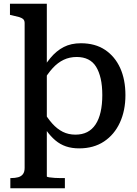

<svg xmlns="http://www.w3.org/2000/svg" viewBox="-20 -778 731 1021"><path d="M325 223H35V169H38Q60 169 76.5 164.5Q93 160 102 148Q111 136 111 115V-655Q111 -669 103.5 -676Q96 -683 80.5 -687.5Q65 -692 42 -697L33 -699V-758H229V160Q229 163 241.5 165Q254 167 271 168Q288 169 302 169H325ZM401 11Q362 11 331 0.5Q300 -10 274.5 -31.5Q249 -53 226.5 -84.5Q204 -116 184 -158L207 -193Q232 -150 258 -121Q284 -92 314 -77Q344 -62 381 -62Q417 -62 443.5 -75.5Q470 -89 488 -116Q506 -143 515 -182.5Q524 -222 524 -272Q524 -322 515.5 -359.5Q507 -397 491 -423Q475 -449 449 -462Q423 -475 388 -475Q350 -475 318.5 -460Q287 -445 260 -415.5Q233 -386 206 -340L186 -376Q216 -431 248 -469.5Q280 -508 319 -528Q358 -548 410 -548Q486 -548 538.5 -513Q591 -478 619 -416.5Q647 -355 647 -272Q647 -190 617.5 -126Q588 -62 533 -25.5Q478 11 401 11Z"/></svg>

Font: Roboto Serif 20pt Medium
Style: Regular
Weight: 500
Version: Version 1.008